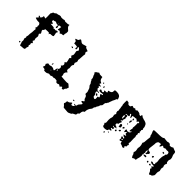

<svg xmlns="http://www.w3.org/2000/svg" viewBox="87 -1675 2949 2949"><g transform="rotate(45 1561.0 -201.0)"><path d="M372 -586Q369 -586 367 -580Q366 -576 369 -576Q374 -576 374 -581Q374 -586 372 -586ZM275 -677Q289 -684 309 -684Q320 -684 320 -681Q320 -677 349 -677Q378 -677 382 -681Q385 -684 393 -684Q405 -684 415 -677Q426 -670 434 -675Q436 -676 446 -676H468Q482 -676 485 -679Q489 -686 496.5 -684.5Q504 -683 503 -676Q503 -675 502.5 -672.5Q502 -670 502 -669Q502 -648 533 -623Q549 -611 553 -605Q557 -599 557 -587V-577Q557 -550 552 -548Q547 -546 549 -524Q550 -509 548 -506Q546 -503 536 -503Q522 -503 510 -499.5Q498 -496 498 -491Q498 -486 491 -486Q483 -486 483 -491Q483 -495 471.5 -504.5Q460 -514 452 -514Q449 -514 447 -512Q441 -506 432 -506Q422 -506 426 -518Q430 -531 432 -550L435 -571H415Q391 -571 391 -556Q391 -548 397 -535Q404 -517 397 -511Q390 -506 381 -508Q373 -511 377 -527Q380 -544 380 -549Q380 -555 376.5 -556.5Q373 -558 361 -558Q341 -558 334 -565Q328 -571 315 -571Q305 -571 302 -566Q299 -562 286 -562Q276 -563 273.5 -560Q271 -557 271 -548Q271 -526 293 -526Q306 -526 306 -513Q306 -502 294 -500Q289 -499 286.5 -497.5Q284 -496 285 -494Q286 -490 323 -490Q360 -490 362 -481Q366 -465 378 -477Q383 -482 394 -476Q404 -471 415 -479Q425 -486 436 -486Q452 -486 452 -475Q452 -470 446 -464Q441 -459 441 -453Q441 -449 444 -440Q447 -431 447 -427Q447 -415 451 -401Q455 -388 440 -383Q428 -379 412 -379H405H397Q383 -379 379 -367L376 -355L370 -368Q367 -375 363.5 -377Q360 -379 348 -379H329Q281 -378 281 -372Q281 -367 282 -364Q285 -351 275 -349Q262 -346 262 -331Q262 -319 272 -306Q284 -290 284 -281Q284 -273 275 -267Q266 -261 266 -256Q266 -252 275 -238Q284 -226 284 -215Q284 -214 283.5 -211Q283 -208 283 -207Q279 -179 279 -175Q279 -162 285 -149Q292 -132 283 -126Q275 -121 275 -116Q275 -111 289 -100L302 -89L290 -79Q282 -72 281 -67.5Q280 -63 285 -53Q292 -37 286 -36Q280 -34 280 -27Q280 -19 288 -9Q296 0 288 9Q280 17 280 39Q280 60 275 62Q261 71 223 71Q202 71 197 76Q196 76 196 76.5Q196 77 195 77Q190 77 183 63.5Q176 50 176 39Q176 31 170 27Q165 24 167 0Q168 -4 168 -12Q168 -28 162 -35Q154 -45 160 -55Q165 -62 165 -76Q165 -90 160 -92Q156 -95 162 -103Q168 -110 168 -134V-145V-156Q168 -170 171.5 -180.5Q175 -191 175 -204V-216Q175 -249 177 -251Q181 -255 181 -261Q181 -272 171 -279Q151 -292 169 -302Q178 -307 171 -320Q164 -333 170 -344Q177 -355 171 -356Q166 -358 160 -370Q158 -377 154 -379.5Q150 -382 138 -382H128H124Q103 -382 80.5 -388Q58 -394 58 -401Q58 -404 72 -416.5Q86 -429 86 -435Q86 -440 76 -443Q67 -445 70 -453Q72 -458 77 -460Q82 -462 86.5 -460.5Q91 -459 91 -454Q91 -447 96 -447Q102 -447 114 -460Q127 -473 125 -482Q123 -491 128 -498Q134 -506 150 -498Q167 -490 170 -493Q172 -495 172 -529Q172 -574 170 -595Q169 -611 177 -616Q186 -620 186 -633Q186 -647 204 -646Q209 -646 225 -660Q240 -674 252 -672Q263 -670 275 -677ZM134 29Q136 24 145 26Q153 28 153 37.5Q153 47 145 49Q138 50 134 42.5Q130 35 134 29Z M791 12Q796 12 796 7Q796 2 791 2Q786 2 786 7Q786 12 791 12ZM867 -61Q867 -74 861 -76Q857 -77 856 -74Q855 -71 856 -62Q857 -47 862 -47Q867 -47 867 -61ZM777 -646Q786 -655 797 -646Q827 -619 848 -619Q849 -619 852 -619.5Q855 -620 857 -620Q871 -623 882 -627.5Q893 -632 906 -634Q918 -636 921 -635.5Q924 -635 924 -628Q924 -615 978 -599Q983 -597 983.5 -590Q984 -583 979 -580Q974 -577 974 -568Q974 -553 984 -545Q993 -536 990 -531Q985 -523 982 -448Q980 -410 977 -405Q973 -400 981 -388Q988 -377 983 -359Q977 -341 972 -336Q968 -331 977 -313Q984 -299 984 -297Q984 -294 976 -286Q967 -278 967 -259V-251Q969 -225 971 -221Q972 -220 971.5 -215Q971 -210 969 -206Q965 -199 965 -189Q965 -162 981 -157Q993 -152 995 -147Q997 -142 987 -138Q980 -135 973.5 -121Q967 -107 967 -95Q967 -86 971 -81Q979 -70 976 -54Q975 -47 975 -43.5Q975 -40 976.5 -39Q978 -38 982 -38Q987 -38 1031 -34Q1067 -31 1085 -31Q1107 -31 1116 -35Q1117 -35 1118.5 -35.5Q1120 -36 1121 -36Q1130 -36 1144 -22Q1167 -1 1170 1Q1174 4 1174 8Q1174 11 1169.5 18Q1165 25 1165 29Q1165 41 1155 48Q1142 57 1142 68Q1142 91 1117 91Q1103 91 1103 81Q1103 68 1095 68Q1088 68 1077 79L1063 93L1048 81Q1038 74 1033.5 73.5Q1029 73 1023 79Q1014 86 996 85Q977 84 974 71Q973 63 967.5 60.5Q962 58 944 56Q938 55 928 55Q914 55 910 59Q901 66 895 61Q891 59 885 59Q869 59 851 69Q840 76 831 71Q824 67 816 67Q805 67 791 77Q777 88 748 88Q728 88 723.5 86Q719 84 717 76Q715 63 690 62Q667 60 667 57Q667 55 675 37Q683 21 675 12Q667 2 667 -5Q667 -12 674 -15Q682 -17 682 -28Q682 -35 684.5 -36Q687 -37 696 -35Q708 -32 721 -32Q738 -32 741 -37Q744 -41 760 -41Q793 -41 805 -31Q814 -22 821 -22Q833 -22 836 -63Q837 -80 848 -81Q857 -82 863.5 -93Q870 -104 870 -117Q870 -135 859 -143L848 -151L859 -160Q874 -172 874 -190Q874 -204 863 -215Q853 -225 853 -229Q853 -234 867 -237Q877 -238 876 -251Q876 -254 874.5 -263Q873 -272 873 -275Q871 -291 866 -302Q861 -315 861 -320Q861 -326 871 -335L882 -344L868 -357Q856 -369 856 -374Q856 -380 865 -390Q871 -398 871 -412Q871 -429 862 -465Q859 -480 869 -489Q880 -500 880 -506Q880 -512 865.5 -527.5Q851 -543 845 -543Q839 -543 837 -534.5Q835 -526 840 -520Q844 -515 844 -507Q844 -491 833 -489H830Q819 -489 819 -501Q819 -504 821 -512Q823 -520 823 -522Q823 -535 784 -535H754L751 -556Q749 -574 746.5 -577Q744 -580 730 -586Q718 -590 718 -597Q718 -605 738 -608Q751 -610 761 -618Q771 -626 771 -635Q771 -640 777 -646ZM760 -480Q762 -482 768 -482Q788 -482 790 -472Q791 -468 788.5 -466Q786 -464 779 -464Q773 -464 767 -467Q761 -470 759.5 -473.5Q758 -477 760 -480ZM736 -78Q736 -92 746 -92Q752 -92 752.5 -89Q753 -86 750 -75Q745 -61 741 -61Q736 -61 736 -78Z M1705 -132Q1705 -122 1692.5 -105.5Q1680 -89 1680 -80Q1680 -68 1670 -63Q1661 -58 1661 -40Q1661 -21 1644 -5Q1631 8 1621.5 32Q1612 56 1612 76V82Q1613 96 1606 98Q1579 106 1576 150Q1575 168 1572.5 173Q1570 178 1563 179Q1551 180 1550 201Q1549 215 1545 219.5Q1541 224 1523 231Q1495 242 1491 253Q1487 264 1480 264Q1477 264 1455 275Q1442 283 1427 283Q1425 283 1401 281Q1361 277 1349 277Q1332 277 1329 266Q1325 255 1307 241Q1293 228 1293 224Q1293 220 1297 213Q1305 199 1303 188V182Q1303 165 1323 165Q1338 165 1354 148Q1371 131 1377 131Q1383 131 1383 142Q1383 164 1400 164Q1409 164 1423 155Q1437 144 1437 138Q1437 132 1424 130Q1410 128 1410 123Q1410 118 1420 117Q1430 116 1433 121Q1435 124 1438 124Q1444 124 1450.5 117.5Q1457 111 1457 105Q1457 84 1486 57Q1501 43 1501 33Q1501 24 1487 24Q1471 24 1466.5 21.5Q1462 19 1462 11Q1462 1 1477 -5Q1493 -11 1493 -19Q1493 -26 1482 -33Q1467 -45 1467 -55Q1467 -68 1462 -70Q1457 -72 1457 -82Q1457 -92 1439 -100Q1423 -106 1423 -116Q1423 -125 1424 -132Q1424 -135 1424.5 -139Q1425 -143 1425 -145Q1425 -156 1420 -165.5Q1415 -175 1412 -190Q1406 -218 1389 -232Q1373 -247 1373 -261Q1373 -274 1361 -288Q1348 -301 1348 -308Q1348 -316 1338 -324Q1328 -334 1331 -346Q1331 -347 1331.5 -348.5Q1332 -350 1332 -351Q1332 -361 1322 -379Q1309 -401 1309 -410Q1309 -416 1298 -431L1288 -444L1302 -459Q1314 -473 1322 -473Q1328 -473 1334 -481Q1345 -495 1357 -483Q1364 -476 1394 -476H1425L1428 -459Q1434 -420 1462 -407Q1482 -398 1482 -392Q1482 -388 1475 -386Q1467 -382 1467 -377Q1467 -372 1476 -366.5Q1485 -361 1492 -361Q1495 -361 1496 -362Q1501 -365 1507 -362Q1515 -357 1502 -349Q1497 -345 1491 -345Q1483 -345 1482 -341Q1482 -335 1492 -332Q1500 -330 1501 -324Q1502 -318 1496 -312Q1495 -311 1495 -309Q1495 -301 1508.5 -287Q1522 -273 1530 -273Q1532 -273 1533 -274Q1535 -276 1541 -276Q1548 -276 1554.5 -272.5Q1561 -269 1561 -265Q1561 -260 1543 -263Q1541 -263 1539 -263.5Q1537 -264 1536 -264Q1516 -264 1516 -246Q1516 -232 1530 -213Q1540 -200 1540 -190Q1540 -189 1539.5 -187Q1539 -185 1539 -184Q1537 -172 1551 -162Q1565 -152 1575 -152Q1589 -152 1589 -176Q1589 -185 1588 -190Q1586 -206 1586 -208Q1586 -214 1588.5 -215Q1591 -216 1598 -216Q1613 -216 1613 -226Q1613 -234 1601 -249Q1585 -267 1591 -273Q1597 -279 1601 -277Q1606 -275 1616 -278.5Q1626 -282 1626 -286Q1626 -296 1604 -296Q1599 -296 1593 -294Q1586 -290 1569 -290Q1555 -290 1545 -293Q1537 -296 1537 -308Q1537 -319 1544 -325Q1551 -331 1564 -321Q1572 -314 1583 -314Q1591 -314 1597 -318.5Q1603 -323 1603 -329Q1603 -335 1598 -340Q1592 -346 1592 -350Q1592 -355 1608 -355H1616H1620Q1647 -355 1647 -367Q1647 -371 1643 -376Q1636 -386 1636 -389Q1636 -394 1656 -397Q1676 -401 1689 -412Q1701 -423 1701 -438V-446Q1701 -461 1703 -465.5Q1705 -470 1713 -471Q1721 -473 1735 -473Q1739 -473 1746 -472.5Q1753 -472 1756 -472Q1784 -471 1803.5 -458.5Q1823 -446 1827 -427Q1828 -421 1832 -413.5Q1836 -406 1836 -403Q1836 -398 1827 -394Q1814 -390 1814 -377Q1814 -370 1801.5 -348Q1789 -326 1789 -320Q1789 -317 1780.5 -297.5Q1772 -278 1772 -273Q1772 -264 1767 -261Q1759 -255 1759 -248Q1759 -240 1750 -236Q1734 -227 1733 -183Q1733 -168 1719 -157Q1705 -146 1705 -132ZM1497 -424Q1497 -432 1503.5 -433.5Q1510 -435 1513 -427Q1518 -414 1503 -414Q1497 -414 1497 -424ZM1554 -372Q1553 -372 1552 -371.5Q1551 -371 1550 -371Q1542 -371 1542 -383Q1542 -398 1551 -398H1553Q1560 -396 1560.5 -385Q1561 -374 1554 -372ZM1537 -234Q1546 -246 1561 -231Q1578 -214 1563 -208H1562Q1561 -207 1560 -207Q1553 -207 1544.5 -215Q1536 -223 1536 -230Q1536 -233 1537 -234ZM1357 84Q1361 80 1371 82Q1381 84 1382 89Q1383 92 1379.5 94Q1376 96 1369 96Q1345 96 1357 84Z M2309 -18Q2296 -5 2316 -5Q2329 -5 2329 -12Q2329 -19 2321.5 -21Q2314 -23 2309 -18ZM2095 -260Q2093 -261 2093 -268Q2093 -271 2094 -280Q2095 -289 2095 -293Q2095 -303 2090 -303Q2074 -303 2074 -283Q2074 -273 2076 -266Q2082 -241 2087 -241Q2090 -241 2095 -248Q2100 -257 2095 -260ZM2159 -486Q2164 -494 2173 -494Q2176 -494 2187 -491.5Q2198 -489 2204 -489Q2221 -487 2228 -477Q2236 -466 2252 -466Q2264 -466 2266 -468.5Q2268 -471 2266 -479Q2266 -480 2265.5 -482Q2265 -484 2265 -485Q2265 -494 2274 -494Q2280 -494 2286 -490.5Q2292 -487 2292 -483Q2292 -482 2291.5 -482Q2291 -482 2291 -481Q2290 -479 2294 -477L2301 -476Q2314 -476 2316 -472Q2318 -468 2338 -464Q2363 -460 2384 -449.5Q2405 -439 2409 -428Q2410 -426 2415 -415.5Q2420 -405 2423.5 -395.5Q2427 -386 2427 -379Q2427 -378 2426.5 -376.5Q2426 -375 2426 -374Q2424 -366 2431 -352Q2437 -342 2437 -338.5Q2437 -335 2430 -330Q2424 -326 2424 -321Q2424 -319 2426.5 -313Q2429 -307 2429 -304Q2429 -300 2426 -296Q2421 -287 2429 -282Q2441 -275 2437 -266Q2436 -263 2431 -263Q2424 -263 2422.5 -256.5Q2421 -250 2427 -242Q2433 -234 2428 -224Q2422 -213 2430 -195Q2438 -177 2433 -169Q2432 -168 2432 -156Q2432 -145 2433.5 -113.5Q2435 -82 2435 -73Q2435 -64 2434 -63Q2423 -40 2438 -37Q2446 -35 2447.5 -25.5Q2449 -16 2442 -12Q2440 -11 2440 -4Q2440 -1 2440.5 4.5Q2441 10 2441 12Q2441 20 2436 20Q2433 20 2424.5 26Q2416 32 2416 37Q2416 40 2421 42Q2429 44 2427 56Q2425 69 2410 69Q2400 69 2391 63Q2375 54 2360 51Q2348 49 2344.5 45Q2341 41 2340 32Q2339 12 2329 12Q2326 12 2319 17Q2310 26 2300 24Q2290 22 2290 6Q2290 -2 2294 -5Q2300 -8 2289 -20Q2279 -32 2279 -38Q2279 -48 2291 -48Q2297 -48 2305 -43Q2317 -35 2323 -39Q2330 -44 2325.5 -51.5Q2321 -59 2311 -59Q2299 -59 2299 -64Q2299 -69 2289 -71Q2280 -74 2280 -78Q2280 -87 2299 -87Q2316 -87 2318 -96Q2320 -104 2313 -104Q2305 -104 2296 -111Q2287 -118 2293 -128Q2298 -137 2293 -140Q2292 -140 2292 -140L2290 -141Q2284 -141 2277 -135Q2270 -129 2268 -122Q2265 -116 2262 -116Q2252 -116 2250 -146Q2249 -169 2258 -169Q2266 -169 2278 -161Q2289 -153 2289 -159Q2289 -165 2301 -163Q2314 -160 2326 -175Q2338 -190 2338 -194Q2338 -198 2332 -200Q2324 -202 2322 -192Q2320 -182 2310.5 -184Q2301 -186 2303 -196Q2307 -231 2311 -238Q2314 -242 2309 -251Q2304 -260 2306 -263Q2310 -271 2310 -325Q2310 -342 2309 -345Q2304 -367 2316 -367Q2332 -367 2318 -381Q2312 -387 2307 -387Q2299 -387 2293 -375Q2288 -363 2278 -364Q2272 -364 2273 -371Q2275 -377 2270 -377Q2268 -377 2257.5 -385.5Q2247 -394 2243 -394Q2241 -394 2239 -392Q2236 -386 2217 -388H2213Q2200 -388 2186 -383Q2172 -378 2172 -373Q2172 -372 2174 -370Q2179 -368 2179 -352Q2179 -338 2175 -335Q2174 -334 2171.5 -336Q2169 -338 2166.5 -342Q2164 -346 2162 -351Q2147 -386 2139 -386Q2138 -386 2130 -382Q2122 -378 2135 -365Q2143 -355 2143 -348Q2143 -337 2129 -337Q2081 -337 2081 -330Q2081 -314 2097 -325Q2106 -331 2116 -327Q2124 -322 2122 -303Q2119 -284 2126 -275Q2133 -267 2122 -259Q2111 -252 2116 -243Q2118 -237 2118 -234Q2118 -226 2113.5 -219.5Q2109 -213 2103 -213Q2095 -213 2093 -208Q2091 -205 2096 -204H2106Q2123 -205 2124 -197Q2126 -187 2119 -180Q2111 -172 2109 -154Q2108 -143 2105.5 -139.5Q2103 -136 2095 -136Q2082 -136 2082 -117Q2082 -94 2100 -94Q2109 -94 2123 -82L2138 -70L2125 -69Q2112 -69 2106 -63Q2100 -57 2090 -63Q2071 -74 2071 -59Q2071 -54 2088 -54Q2108 -54 2108 -41Q2108 -35 2105 -29Q2100 -20 2089 -23Q2088 -23 2086 -23.5Q2084 -24 2083 -24Q2073 -24 2073 -17Q2073 -6 2091 -4Q2103 -2 2103 8Q2103 17 2089 16H2084Q2061 16 2061 37Q2061 46 2043 52.5Q2025 59 2003 59Q1979 59 1970 51Q1961 44 1961 29Q1961 14 1952 7Q1945 1 1945 -1.5Q1945 -4 1952 -9Q1961 -14 1961 -26Q1961 -34 1960 -39Q1957 -60 1957 -80Q1957 -116 1966 -137Q1970 -146 1970 -155Q1970 -162 1967 -173Q1963 -189 1963 -191Q1963 -200 1968 -207Q1976 -223 1976 -227Q1976 -233 1968 -233Q1964 -233 1963 -235.5Q1962 -238 1963 -241.5Q1964 -245 1963.5 -249.5Q1963 -254 1961 -256Q1956 -263 1959 -271Q1965 -284 1965 -295Q1965 -304 1962 -305Q1956 -307 1960 -322V-328Q1960 -336 1956.5 -345.5Q1953 -355 1953 -362V-367Q1955 -382 1951 -386Q1944 -393 1944 -442Q1944 -474 1945 -482Q1946 -490 1951 -490Q1952 -490 1960 -488Q1968 -486 1976 -486Q1989 -486 1994 -475Q2001 -457 2026 -457Q2052 -457 2056 -476Q2059 -490 2071 -490Q2078 -490 2089 -484Q2102 -475 2108 -483Q2114 -491 2122 -491Q2129 -491 2135 -484Q2146 -470 2159 -486ZM2213 -360Q2217 -368 2224 -366Q2232 -364 2232 -348Q2232 -336 2226 -334H2224Q2220 -334 2216 -340.5Q2212 -347 2212 -354Q2212 -358 2213 -360ZM2203 -302Q2204 -315 2207 -318.5Q2210 -322 2217 -321Q2224 -320 2225.5 -317Q2227 -314 2226 -303Q2222 -273 2209 -273Q2207 -273 2205 -275Q2201 -279 2203 -302ZM2202 -246Q2204 -254 2212 -248Q2219 -242 2214 -235Q2211 -231 2207 -231.5Q2203 -232 2201.5 -236Q2200 -240 2202 -246ZM2135 -145Q2132 -151 2132 -155Q2132 -163 2137.5 -168.5Q2143 -174 2150 -174Q2163 -174 2169 -158Q2172 -149 2172 -139Q2172 -119 2163 -119Q2155 -119 2146 -116Q2138 -114 2137 -115.5Q2136 -117 2137 -124Q2139 -138 2135 -145ZM2193 -152Q2193 -153 2194.5 -157.5Q2196 -162 2196.5 -163.5Q2197 -165 2199 -167.5Q2201 -170 2203.5 -170.5Q2206 -171 2210 -170Q2222 -167 2222 -160Q2222 -156 2214 -146Q2202 -134 2197 -139Q2191 -145 2193 -152ZM2185 -90Q2191 -99 2200 -99Q2210 -99 2210 -90Q2210 -81 2204 -75Q2199 -70 2189.5 -70Q2180 -70 2180 -75Q2180 -78 2185 -90ZM2144 -52Q2150 -58 2152 -58Q2154 -58 2159 -52Q2169 -38 2156 -30Q2147 -25 2141 -31Q2131 -41 2144 -52ZM2097 59Q2094 62 2088 62Q2082 62 2079 59Q2076 56 2078 53Q2080 50 2088 50Q2096 50 2098 53Q2100 56 2097 59ZM2031 102Q2031 89 2041 89Q2051 89 2050 100Q2049 113 2039 113Q2031 113 2031 102Z M2753 -481Q2755 -486 2763 -486Q2769 -486 2804 -481Q2814 -479 2828 -479Q2838 -479 2840 -481Q2845 -486 2866 -486Q2886 -486 2892 -473Q2897 -462 2907 -462Q2915 -462 2921 -463Q2940 -465 2952 -474Q2958 -480 2963 -480Q2965 -480 2983 -472Q3005 -461 3018 -459Q3037 -455 3037 -411Q3037 -398 3047 -378Q3059 -356 3059 -330Q3059 -314 3053 -305Q3049 -300 3049 -284Q3049 -250 3060 -245Q3066 -243 3066 -234Q3066 -225 3061 -220Q3054 -213 3054 -195Q3054 -179 3060 -170Q3065 -162 3065 -156Q3065 -155 3061 -139Q3058 -128 3058 -122Q3058 -116 3063 -99Q3068 -87 3068 -78Q3068 -71 3063 -61Q3057 -47 3057 -30Q3057 -18 3058 -10Q3059 -2 3059 10Q3059 26 3053 30Q3050 32 3042 46Q3034 60 3025 60Q3013 60 3005 68Q2999 74 2993 74Q2981 74 2974 50Q2967 27 2952 15Q2940 5 2939 2Q2938 -1 2944 -7Q2949 -11 2949 -17Q2949 -22 2944 -26Q2939 -30 2934 -30Q2925 -30 2930 -40Q2935 -48 2942 -49Q2952 -50 2952 -60Q2952 -66 2949.5 -67.5Q2947 -69 2936 -69H2919H2916Q2900 -69 2887 -75Q2874 -81 2874 -88Q2874 -99 2893 -99Q2900 -99 2904 -95Q2910 -89 2919 -89Q2940 -89 2940 -105Q2940 -109 2937 -115Q2930 -126 2937 -127Q2942 -128 2942 -152Q2942 -174 2938 -185Q2936 -191 2936 -201Q2936 -263 2949 -291Q2953 -300 2951 -310Q2948 -316 2961 -326Q2974 -335 2970 -353Q2968 -369 2961.5 -375.5Q2955 -382 2942 -382Q2941 -382 2937.5 -381.5Q2934 -381 2932 -381Q2930 -381 2925.5 -380.5Q2921 -380 2919 -380Q2906 -380 2900 -383Q2888 -388 2879 -381Q2869 -373 2859 -373Q2849 -373 2843 -380Q2837 -387 2831 -387Q2823 -387 2820 -373Q2818 -363 2810.5 -353Q2803 -343 2798 -343Q2796 -343 2795 -344Q2791 -348 2791 -366V-385L2771 -383Q2755 -383 2743 -377Q2736 -373 2728.5 -358Q2721 -343 2721 -333Q2721 -331 2721.5 -328Q2722 -325 2722 -322Q2722 -309 2711 -230Q2710 -225 2710 -215Q2710 -179 2735 -179Q2747 -179 2759 -174Q2768 -168 2768 -156Q2768 -145 2759 -139Q2749 -135 2747 -124Q2744 -114 2730 -114Q2719 -114 2719 -121Q2719 -128 2724 -131Q2726 -133 2726 -137Q2726 -145 2721 -158.5Q2716 -172 2712 -172Q2705 -172 2705 -142Q2705 -125 2709 -121Q2714 -115 2709 -112Q2704 -109 2706 -96Q2710 -85 2703 -74Q2697 -64 2703 -60Q2706 -58 2706 -46Q2706 -15 2695 16Q2689 32 2689 45Q2689 63 2674 63Q2669 63 2666 62Q2656 60 2645 69Q2633 79 2629 79Q2622 79 2613 63Q2602 45 2601 31Q2601 26 2588 11Q2576 -4 2583 -10Q2590 -16 2590 -36Q2590 -55 2584 -75Q2579 -95 2585 -105Q2588 -111 2588 -127Q2588 -164 2577 -186Q2570 -200 2580 -209Q2587 -216 2587 -229Q2587 -245 2592 -288Q2598 -327 2598 -337Q2598 -345 2590 -355Q2581 -366 2581 -375Q2583 -385 2572 -407Q2557 -439 2557 -448Q2557 -459 2572 -461.5Q2587 -464 2636 -464Q2748 -464 2753 -481ZM2895 -321Q2898 -326 2906 -326.5Q2914 -327 2922 -323Q2928 -319 2925.5 -311Q2923 -303 2916 -303Q2908 -303 2900 -310Q2892 -317 2895 -321ZM2832 -169Q2853 -181 2853 -166Q2853 -157 2848 -149.5Q2843 -142 2838 -142H2836Q2826 -145 2826 -158Q2826 -166 2832 -169ZM2728 -91Q2738 -96 2747 -96Q2768 -96 2768 -82Q2768 -79 2767 -77Q2764 -70 2755 -70Q2751 -70 2741.5 -72Q2732 -74 2728 -74Q2714 -74 2714 -79Q2714 -84 2728 -91ZM2825 -57Q2827 -63 2829.5 -63.5Q2832 -64 2840 -61Q2848 -58 2848 -48Q2848 -35 2838 -35Q2830 -35 2826 -42Q2822 -49 2825 -57ZM2881 -47Q2882 -51 2883 -52.5Q2884 -54 2886 -54Q2888 -54 2890.5 -53.5Q2893 -53 2898 -50Q2908 -44 2908 -39Q2908 -30 2893 -30Q2882 -30 2879.5 -33Q2877 -36 2881 -47Z"/></g></svg>

Font: Senatorium Sm3
Style: Regular
Weight: 400
Designer: crossinguard
Version: Version 001.006